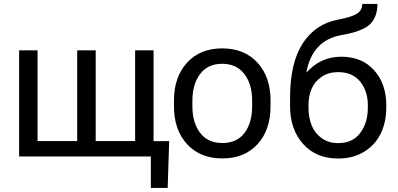

<svg xmlns="http://www.w3.org/2000/svg" viewBox="-20 -779 1981 956"><path d="M75.2 0V-528.3H167V-76.7H364.3V-528.3H456.5V-76.7H652.8V-528.3H744.6V-76.2H822.3L814.9 156.7H731V0Z M846.2 -250V-278.3Q846.2 -396 911.4 -467Q976.6 -538.1 1085.9 -538.1Q1196.8 -538.1 1262 -467Q1327.1 -396 1327.1 -278.3V-250Q1327.1 -131.8 1262.2 -61Q1197.3 9.8 1087.4 9.8Q977.1 9.8 911.6 -61Q846.2 -131.8 846.2 -250ZM938 -278.3V-250Q938 -167.5 976.6 -117.2Q1015.1 -66.9 1087.4 -66.9Q1159.2 -66.9 1197.3 -116.9Q1235.4 -167 1235.4 -250V-278.3Q1235.4 -359.9 1196.5 -410.6Q1157.7 -461.4 1085.9 -461.4Q1015.1 -461.4 976.6 -410.6Q938 -359.9 938 -278.3Z M1424.3 -250V-292.5Q1424.3 -466.8 1487.8 -563.7Q1551.3 -660.6 1663.1 -681.2Q1728.5 -693.4 1756.1 -710.2Q1783.7 -727.1 1783.7 -759.3H1859.4Q1859.4 -728 1850.8 -704.1Q1842.3 -680.2 1828.1 -664.3Q1814 -648.4 1790.3 -636.7Q1766.6 -625 1741.5 -617.9Q1716.3 -610.8 1681.2 -604.5Q1534.2 -579.1 1505.4 -417Q1575.7 -496.6 1679.7 -496.6Q1782.2 -496.6 1842.8 -429.2Q1903.3 -361.8 1903.3 -255.9V-242.7Q1903.3 -169.9 1875.2 -113Q1847.2 -56.2 1792.2 -22.9Q1737.3 10.3 1664.1 10.3Q1553.7 10.3 1489 -62.5Q1424.3 -135.3 1424.3 -250ZM1663.6 -419.9Q1615.7 -419.9 1581.5 -396.7Q1547.4 -373.5 1531.7 -337.2Q1516.1 -300.8 1516.1 -255.9V-242.7Q1516.1 -193.8 1531.7 -154.8Q1547.4 -115.7 1581.5 -91.1Q1615.7 -66.4 1664.1 -66.4Q1735.4 -66.4 1773.4 -116.7Q1811.5 -167 1811.5 -242.7V-255.9Q1811.5 -325.7 1773.2 -372.8Q1734.9 -419.9 1663.6 -419.9Z"/></svg>

Font: Bert Sans Medium
Style: Regular
Weight: 500
Designer: Christian Robertson, Adam Twardoch, & Cristiano Sobral
Foundry: Google
Version: Version 12.135;January 10, 2020;FontCreator 12.0.0.2547 64-b